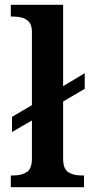

<svg xmlns="http://www.w3.org/2000/svg" viewBox="-20 -780 382 800"><path d="M25 0V-49H37Q69 -49 91 -62.5Q113 -76 113 -120V-278L30 -230V-293L113 -342V-647Q113 -675 101 -688.5Q89 -702 71.5 -706.5Q54 -711 37 -711H25V-760H243V-421L333 -475V-410L243 -357V-120Q243 -76 264.5 -62.5Q286 -49 318 -49H330V0Z"/></svg>

Font: Noto Serif Telugu SemiBold
Style: Regular
Weight: 600
Designer: Jelle Bosma - Monotype Design Team
Foundry: Monotype Imaging Inc.
Version: Version 2.005; ttfautohint (v1.8.4.7-5d5b)